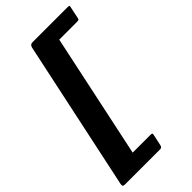

<svg xmlns="http://www.w3.org/2000/svg" viewBox="-303 -813 989 989"><g transform="rotate(-45 192.0 -318.5)"><path d="M247 94Q244 109 232 109H-25Q-35 109 -38 105Q-41 101 -39 90L135 -728Q139 -746 156 -746H408Q420 -746 422.5 -744.5Q425 -743 423 -735L409 -668Q408 -661 403.5 -659.5Q399 -658 391 -658H263L119 21H248Q257 21 259.5 23Q262 25 260 34Z"/></g></svg>

Font: Glory ExtraBold
Style: Italic
Weight: 800
Italic angle: -12°
Version: Version 1.011